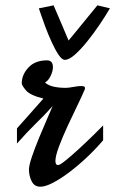

<svg xmlns="http://www.w3.org/2000/svg" viewBox="-20 -685 432 719"><path d="M131.3 14.2Q108.4 14.2 98.4 -6.6Q88.4 -27.3 88.4 -49.8Q88.4 -65.4 99.6 -98.4Q110.8 -131.3 126.7 -169.9Q142.6 -208.5 157 -241.2Q171.4 -273.9 177.2 -288.1Q155.3 -263.7 139.9 -248Q124.5 -232.4 111.3 -219.5Q98.1 -206.5 82.5 -190.2Q66.9 -173.8 43.5 -147.5V-204.1L142.6 -315.9Q92.8 -328.1 77.1 -346.7Q61.5 -365.2 61.5 -373Q61.5 -405.3 86.4 -432.1Q111.3 -459 156.2 -459Q178.2 -459 178.2 -433.1Q178.2 -418.9 169.7 -400.9Q161.1 -382.8 148.4 -376Q161.1 -364.7 181.4 -360.4Q201.7 -356 225.6 -356Q236.8 -356 254.4 -359.4Q272 -362.8 284.2 -362.8Q298.3 -362.8 298.3 -356Q298.3 -352.1 297.4 -350.1Q288.6 -329.1 270.8 -292.2Q252.9 -255.4 233.6 -213.9Q214.4 -172.4 200.9 -136.5Q187.5 -100.6 187.5 -82Q187.5 -76.7 189.5 -71.8Q191.4 -66.9 197.8 -66.9Q204.6 -66.9 226.8 -85Q249 -103 276.9 -128.7Q304.7 -154.3 329.6 -178.7Q354.5 -203.1 366.2 -215.3V-159.7Q338.4 -127 305.4 -95.9Q272.5 -64.9 239.5 -40Q206.5 -15.1 178.2 -0.5Q149.9 14.2 131.3 14.2ZM222.7 -460.9Q211.9 -460.9 199.2 -480Q186.5 -499 173.6 -527.3Q160.6 -555.7 149.9 -584.2Q139.2 -612.8 132.6 -632.8Q126 -652.8 125.5 -653.8L180.7 -665Q180.7 -665 190.2 -642.8Q199.7 -620.6 212.9 -589.8Q226.1 -559.1 236.8 -533.2Q252.9 -552.7 271.5 -575.4Q290 -598.1 306.9 -618.7Q323.7 -639.2 334.2 -652.1Q344.7 -665 344.7 -665L391.6 -653.8Q375.5 -626 353 -592.8Q330.6 -559.6 306.4 -529.5Q282.2 -499.5 260.3 -480.2Q238.3 -460.9 222.7 -460.9Z"/></svg>

Font: Norican
Style: Regular
Weight: 400
Designer: Vernon Adams
Foundry: Vernon Adams
Version: Version 1.100; ttfautohint (v1.8.4.7-5d5b);gftools[0.9.33]